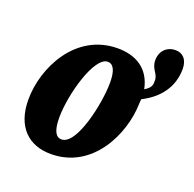

<svg xmlns="http://www.w3.org/2000/svg" viewBox="-115 -746 880 873"><g transform="rotate(20 325.0 -309.0)"><path d="M218 10C419 10 514 -193 518 -340C518 -347 519 -356 520 -365C598 -404 650 -469 650 -558C650 -603 627 -628 591 -628C549 -628 519 -598 519 -554C519 -510 549 -500 549 -467C549 -452 553 -433 517 -412C498 -507 428 -546 342 -546C138 -546 38 -342 38 -189C38 -56 111 10 218 10ZM241 -69C214 -69 198 -96 198 -159C198 -271 254 -473 319 -473C345 -473 361 -448 361 -387C361 -288 315 -69 241 -69Z"/></g></svg>

Font: Noto Serif ExtraCondensed Black
Style: Italic
Weight: 900
Width: 2
Italic angle: -12°
Designer: Monotype Design Team
Foundry: Monotype Imaging Inc.
Version: Version 2.014